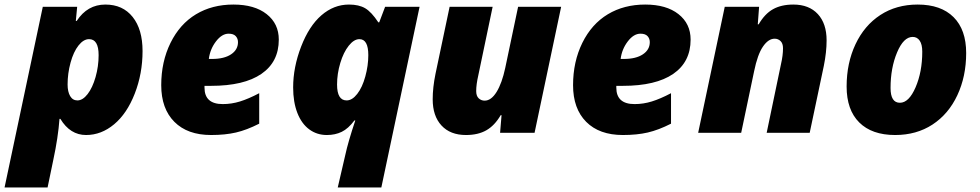

<svg xmlns="http://www.w3.org/2000/svg" viewBox="-60 -583 4303 843"><path d="M317.9 9.8Q248 9.8 205.1 -61H201.2Q195.3 20 173.8 120.1L148.9 240.2H-40L127.9 -553.2H278.8L272.9 -491.2H276.9Q323.7 -563 402.8 -563Q479 -563 522.5 -508.5Q565.9 -454.1 565.9 -358.9Q565.9 -259.8 531.7 -172.1Q497.6 -84.5 441.2 -37.4Q384.8 9.8 317.9 9.8ZM331.1 -411.1Q306.6 -411.1 284.7 -383.3Q262.7 -355.5 249.8 -308.1Q236.8 -260.7 236.8 -211.9Q236.8 -180.2 248 -161.1Q259.3 -142.1 279.8 -142.1Q303.2 -142.1 324.7 -169.9Q346.2 -197.8 359.6 -244.6Q373 -291.5 373 -340.8Q373 -411.1 331.1 -411.1Z M866.7 9.8Q763.2 9.8 705.6 -48.1Q647.9 -106 647.9 -209Q647.9 -312 688.7 -394.8Q729.5 -477.5 800.5 -520.3Q871.6 -563 964.8 -563Q1057.6 -563 1110.8 -521Q1164.1 -479 1164.1 -409.2Q1164.1 -311 1087.6 -258.5Q1011.2 -206.1 866.7 -206.1H837.9V-198.2Q837.9 -126 918 -126Q956.5 -126 993.7 -137.5Q1030.8 -148.9 1078.1 -173.8V-40Q1023.4 -12.2 976.1 -1.2Q928.7 9.8 866.7 9.8ZM943.8 -435.1Q914.1 -435.1 888.2 -401.1Q862.3 -367.2 856.9 -324.2H871.1Q924.3 -324.2 954.6 -344.5Q984.9 -364.7 984.9 -397.9Q984.9 -413.6 975.1 -424.3Q965.3 -435.1 943.8 -435.1Z M1472.2 -563Q1515.6 -563 1543.2 -546.9Q1570.8 -530.8 1601.1 -484.9H1605L1630.9 -553.2H1782.2L1614.3 240.2H1422.9L1456.1 97.2Q1468.3 40.5 1500 -54.2H1496.1Q1469.2 -18.1 1440.4 -4.2Q1411.6 9.8 1375 9.8Q1331.5 9.8 1297.9 -14.9Q1264.2 -39.6 1245.6 -87.2Q1227.1 -134.8 1227.1 -199.2Q1227.1 -287.6 1262 -378.2Q1296.9 -468.8 1351.3 -515.9Q1405.8 -563 1472.2 -563ZM1461.9 -142.1Q1486.3 -142.1 1508.5 -170.7Q1530.8 -199.2 1543.9 -247.1Q1557.1 -294.9 1557.1 -340.8Q1557.1 -411.1 1518.1 -411.1Q1494.1 -411.1 1471.2 -382.3Q1448.2 -353.5 1434.1 -306.4Q1419.9 -259.3 1419.9 -211.9Q1419.9 -142.1 1461.9 -142.1Z M2030.8 -183.1Q2030.8 -161.6 2041.7 -151.4Q2052.7 -141.1 2067.9 -141.1Q2096.7 -141.1 2120.4 -179.4Q2144 -217.8 2158.2 -284.2L2214.8 -553.2H2403.8L2287.1 0H2135.7L2142.1 -77.1H2138.2Q2111.8 -31.7 2075.4 -11Q2039.1 9.8 1985.8 9.8Q1917 9.8 1878.4 -32Q1839.8 -73.7 1839.8 -147Q1839.8 -198.7 1852.1 -258.8L1914.1 -553.2H2103L2040 -252Q2030.8 -211.9 2030.8 -183.1Z M2674.8 9.8Q2571.3 9.8 2513.7 -48.1Q2456.1 -106 2456.1 -209Q2456.1 -312 2496.8 -394.8Q2537.6 -477.5 2608.6 -520.3Q2679.7 -563 2772.9 -563Q2865.7 -563 2918.9 -521Q2972.2 -479 2972.2 -409.2Q2972.2 -311 2895.8 -258.5Q2819.3 -206.1 2674.8 -206.1H2646V-198.2Q2646 -126 2726.1 -126Q2764.6 -126 2801.8 -137.5Q2838.9 -148.9 2886.2 -173.8V-40Q2831.5 -12.2 2784.2 -1.2Q2736.8 9.8 2674.8 9.8ZM2752 -435.1Q2722.2 -435.1 2696.3 -401.1Q2670.4 -367.2 2665 -324.2H2679.2Q2732.4 -324.2 2762.7 -344.5Q2793 -364.7 2793 -397.9Q2793 -413.6 2783.2 -424.3Q2773.4 -435.1 2752 -435.1Z M3377.9 -371.1Q3377.9 -392.1 3367.2 -402.6Q3356.4 -413.1 3341.3 -413.1Q3313.5 -413.1 3289.8 -378.4Q3266.1 -343.8 3251 -270L3194.3 0H3005.4L3122.1 -553.2H3272.9L3267.1 -476.1H3271Q3297.9 -522.5 3334.2 -542.7Q3370.6 -563 3423.3 -563Q3492.2 -563 3530.8 -521.2Q3569.3 -479.5 3569.3 -405.8Q3569.3 -354 3557.1 -293.9L3495.1 0H3306.2L3369.1 -301.8Q3377.9 -339.8 3377.9 -371.1Z M3870.1 9.8Q3768.1 9.8 3712.6 -45.4Q3657.2 -100.6 3657.2 -203.1Q3657.2 -305.7 3696 -388.4Q3734.9 -471.2 3805.2 -517.1Q3875.5 -563 3969.2 -563Q4071.3 -563 4126.7 -507.8Q4182.1 -452.6 4182.1 -350.1Q4182.1 -247.6 4143.3 -164.8Q4104.5 -82 4034.2 -36.1Q3963.9 9.8 3870.1 9.8ZM3947.3 -420.9Q3907.2 -420.9 3878.7 -352.8Q3850.1 -284.7 3850.1 -196.8Q3850.1 -131.8 3891.1 -131.8Q3930.7 -131.8 3960 -199.7Q3989.3 -267.6 3989.3 -356Q3989.3 -388.2 3978 -404.5Q3966.8 -420.9 3947.3 -420.9Z"/></svg>

Font: TypoPRO Open Sans
Style: Italic
Weight: 800
Italic angle: -12°
Foundry: Ascender Corporation
Version: Version 1.10